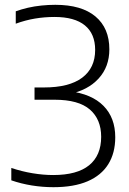

<svg xmlns="http://www.w3.org/2000/svg" viewBox="-20 -769 536 798"><path d="M202 9Q157 9 112.2 1.8Q67.5 -5.5 27 -19.5V-71Q70 -56.5 115 -49Q160 -41.5 201 -41.5Q300.5 -41.5 350.5 -82.2Q400.5 -123 400.5 -200.5Q400.5 -273 353.5 -313.8Q306.5 -354.5 207 -354.5H123.5V-405.5H162.5Q267.5 -405.5 321.5 -446Q375.5 -486.5 375.5 -561.5Q375.5 -628.5 332.8 -663.5Q290 -698.5 206.5 -698.5Q165.5 -698.5 125.2 -691.8Q85 -685 45.5 -670.5V-722Q69 -730.5 96 -736.8Q123 -743 152.2 -746Q181.5 -749 210 -749Q319 -749 376.8 -700.5Q434.5 -652 434.5 -564Q434.5 -491.5 390 -442.8Q345.5 -394 267.5 -378L268 -390Q361.5 -378.5 410.2 -329Q459 -279.5 459 -198.5Q459 -133 430 -86.5Q401 -40 344 -15.5Q287 9 202 9Z"/></svg>

Font: Encode Sans Condensed Thin Light
Style: Regular
Weight: 300
Version: Version 3.002